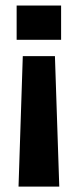

<svg xmlns="http://www.w3.org/2000/svg" viewBox="-20 -520 278 690"><path d="M39.8 -500V-376.9H199.6V-500ZM61.9 -318.2 46.6 150.5H193L177.4 -318.2Z"/></svg>

Font: Overused Grotesk Light
Style: Regular
Weight: 300
Designer: RandomMaerks
Version: Version 0.005